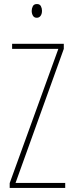

<svg xmlns="http://www.w3.org/2000/svg" viewBox="-20 -982 363 951"><path d="M303 -51H28V-75L269 -740H40V-765H296V-740L57 -76H303ZM163 -962Q177 -962 182.5 -951.5Q188 -941 188 -929Q188 -913 181 -903.5Q174 -894 162 -894Q149 -894 143 -904.5Q137 -915 137 -928Q137 -940 142.5 -951Q148 -962 163 -962Z"/></svg>

Font: Noto Sans Tamil UI ExtraCondensed Thin
Style: Regular
Weight: 100
Width: 2
Designer: Jelle Bosma - Monotype Design Team
Foundry: Monotype Imaging Inc.
Version: Version 2.004; ttfautohint (v1.8.4.7-5d5b)